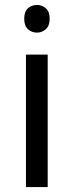

<svg xmlns="http://www.w3.org/2000/svg" viewBox="-20 -757 298 777"><path d="M173 -536V0H85V-536ZM130 -737Q150 -737 165.5 -723.5Q181 -710 181 -681Q181 -653 165.5 -639Q150 -625 130 -625Q108 -625 93 -639Q78 -653 78 -681Q78 -710 93 -723.5Q108 -737 130 -737Z"/></svg>

Font: Noto Sans Gunjala Gondi
Style: Regular
Weight: 400
Designer: Ek Type
Foundry: Ek Type
Version: Version 1.004